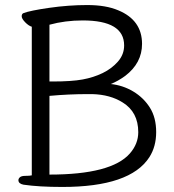

<svg xmlns="http://www.w3.org/2000/svg" viewBox="-20 -731 690 761"><path d="M327 -358Q253 -358 176 -351V-39Q422 -39 495 -123Q528 -161 528 -207Q528 -287 466 -325Q417 -356 346 -358ZM472 -551Q472 -650 308 -650Q238 -650 176 -633V-408H189Q264 -408 307.5 -416Q351 -424 387 -441.5Q423 -459 447.5 -487Q472 -515 472 -551ZM106 -36V-625Q93 -629 79.5 -643Q66 -657 66 -666.5Q66 -676 73 -679Q99 -689 175.5 -700Q252 -711 326 -711Q400 -711 449 -690Q543 -651 543 -557Q543 -481 476 -430Q447 -409 419 -398Q467 -393 508 -368.5Q549 -344 574 -304.5Q599 -265 599 -207.5Q599 -150 572 -108Q496 10 227 10Q134 10 73 1Q53 -3 53 -17Q53 -23 59 -28.5Q65 -34 81.5 -34Q98 -34 106 -36Z"/></svg>

Font: ToneOZ-Pinyin-WenKai-Regular
Style: Regular
Weight: 400
Designer: Fontworks Inc.
Foundry: ToneOZ
Version: Version 0.240331